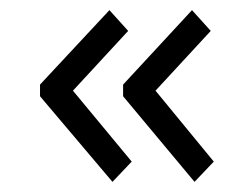

<svg xmlns="http://www.w3.org/2000/svg" viewBox="-20 -420 490 379"><path d="M202 -61 59 -230V-253L196 -400L233 -359L124 -241L240 -101ZM364 -61 223 -230V-253L359 -400L396 -359L287 -241L402 -101Z"/></svg>

Font: Inconsolata SemiCondensed
Style: Regular
Weight: 400
Width: 4
Monospace: yes
Designer: Raph Levien, Cyreal, Brenton Simpson
Foundry: Raph Levien, Cyreal, Google
Version: Version 3.001; ttfautohint (v1.8.2.53-6de2)